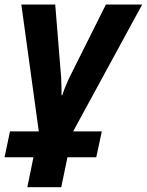

<svg xmlns="http://www.w3.org/2000/svg" viewBox="-45 -566 633 827"><path d="M99.1 111.3H-25.4L-2 0H122.1L46.9 -546.4H192.9L218.3 -232.9Q220.2 -195.3 220.2 -155.8H223.6Q226.1 -166 234.6 -187.5Q243.2 -209 251.5 -227.1L411.1 -546.4H567.4L270 0H393.6L369.6 111.3H245.6L218.8 240.2H72.8Z"/></svg>

Font: Viking Open Sans
Style: Bold Italic
Weight: 700
Italic angle: -12°
Foundry: Ascender Corporation
Version: Version 2.000